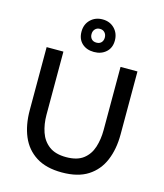

<svg xmlns="http://www.w3.org/2000/svg" viewBox="-137 -1061 1004 1172"><g transform="rotate(15 365.0 -475.5)"><path d="M365 8Q265 8 201.5 -32.5Q138 -73 108 -144Q78 -215 78 -309V-707H184V-308Q184 -249 201 -199Q218 -149 258 -119Q298 -89 366 -89Q435 -89 474 -119Q513 -149 529 -199Q545 -249 545 -308V-707H652V-309Q652 -216 622 -144.5Q592 -73 529 -32.5Q466 8 365 8ZM364 -753Q317 -753 288 -780Q259 -807 259 -854Q259 -900 289 -929.5Q319 -959 365 -959Q411 -959 440.5 -929Q470 -899 470 -853Q470 -807 440 -780Q410 -753 364 -753ZM364 -812Q384 -812 395 -824Q406 -836 406 -855Q406 -874 394.5 -886.5Q383 -899 364 -899Q345 -899 333.5 -886.5Q322 -874 322 -855Q322 -836 333 -824Q344 -812 364 -812Z"/></g></svg>

Font: Onest Medium
Style: Regular
Weight: 500
Designer: Dmitri Voloshin, Andrey Kudryavtsev
Foundry: Dmitri Voloshin, Andrey Kudryavtsev
Version: Version 1.000;gftools[0.9.33]